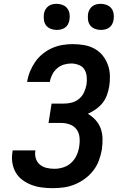

<svg xmlns="http://www.w3.org/2000/svg" viewBox="-20 -973 640 1001"><path d="M255 8Q227 8 199 4.5Q171 1 145.5 -8.5Q120 -18 98 -34Q76 -50 62.5 -73Q49 -96 44.5 -124Q40 -152 45 -181L46 -189H165L164 -185Q161 -164 167.5 -145Q174 -126 189 -114Q204 -102 223.5 -97.5Q243 -93 264 -93Q287 -93 310.5 -100.5Q334 -108 352 -125Q370 -142 380 -164.5Q390 -187 393 -210Q397 -234 394.5 -257.5Q392 -281 379 -298.5Q366 -316 344.5 -324Q323 -332 299 -332H233L249 -433H315Q335 -433 355.5 -438.5Q376 -444 393 -458.5Q410 -473 418.5 -492.5Q427 -512 431 -532Q434 -553 432 -574Q430 -595 420 -611Q410 -627 390.5 -634.5Q371 -642 351 -642Q332 -642 312.5 -636Q293 -630 277.5 -616.5Q262 -603 252.5 -584.5Q243 -566 240 -547V-546H121L122 -549Q126 -575 137 -601.5Q148 -628 164 -651Q180 -674 203 -692.5Q226 -711 252 -722.5Q278 -734 305.5 -738.5Q333 -743 359 -743Q389 -743 418 -738Q447 -733 472 -719.5Q497 -706 514.5 -684.5Q532 -663 542 -636Q552 -609 553 -579.5Q554 -550 549 -520Q545 -498 537 -476Q529 -454 514 -435.5Q499 -417 479 -403Q459 -389 438 -380Q460 -367 478 -347.5Q496 -328 505 -303Q514 -278 514.5 -250Q515 -222 511 -193Q506 -164 495.5 -136Q485 -108 466.5 -84Q448 -60 423 -41.5Q398 -23 370 -11.5Q342 0 313 4Q284 8 255 8ZM505 -817Q489 -817 474 -823Q459 -829 450 -841Q441 -853 439 -869Q437 -885 439 -901Q441 -913 447 -923.5Q453 -934 462.5 -941Q472 -948 483 -950.5Q494 -953 506 -953Q522 -953 537 -947Q552 -941 561 -929Q570 -917 572.5 -901Q575 -885 572 -869Q570 -857 564.5 -846.5Q559 -836 549 -829Q539 -822 528 -819.5Q517 -817 505 -817ZM275 -817Q259 -817 244 -823Q229 -829 220 -841Q211 -853 209 -869Q207 -885 209 -901Q211 -913 217 -923.5Q223 -934 232.5 -941Q242 -948 253 -950.5Q264 -953 276 -953Q292 -953 307 -947Q322 -941 331 -929Q340 -917 342.5 -901Q345 -885 342 -869Q340 -857 334.5 -846.5Q329 -836 319 -829Q309 -822 298 -819.5Q287 -817 275 -817Z"/></svg>

Font: Iosevka Aile Oblique
Style: Bold
Weight: 700
Italic angle: -9°
Designer: Belleve Invis
Foundry: Belleve Invis
Version: Version 31.1.0; ttfautohint (v1.8.4)